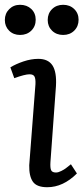

<svg xmlns="http://www.w3.org/2000/svg" viewBox="-24 -765 350 796"><path d="M59.1 -745.1Q87.4 -745.1 105.7 -727.8Q124 -710.4 124 -683.1Q124 -655.8 105.7 -637.9Q87.4 -620.1 59.1 -620.1Q31.7 -620.1 13.9 -637.7Q-3.9 -655.3 -3.9 -682.1Q-3.9 -709 14.2 -727.1Q32.2 -745.1 59.1 -745.1ZM173.8 -682.1Q173.8 -709.5 191.9 -727.3Q210 -745.1 237.8 -745.1Q265.6 -745.1 283.7 -727.5Q301.8 -710 301.8 -683.1Q301.8 -655.8 283.7 -637.9Q265.6 -620.1 237.8 -620.1Q210 -620.1 191.9 -637.7Q173.8 -655.3 173.8 -682.1ZM123 -416Q124 -438 119.1 -447.5Q114.3 -457 98.1 -457Q79.6 -457 35.2 -440.9L19 -485.8Q41.5 -499.5 73.2 -510.3Q105 -521 134.8 -521Q175.8 -521 193.6 -493.7Q211.4 -466.3 208 -408.2L185.1 -92.8Q183.6 -68.8 188 -59.3Q192.4 -49.8 208 -49.8Q217.8 -49.8 230.2 -56.2Q242.7 -62.5 248.5 -67.1Q254.4 -71.8 270 -84L294.9 -45.9Q237.8 11.2 171.9 11.2Q127.9 11.2 112.1 -12Q96.2 -35.2 97.2 -80.1Z"/></svg>

Font: Literata Book
Style: Italic
Weight: 400
Italic angle: -3°
Designer: Latin by Veronika Burian and Jose Scaglione. Greek by Irene Vlachou. Cyrillic by Vera Evstafieva
Foundry: TypeTogether
Version: Version 1.003;PS 001.003;hotconv 1.0.88;makeotf.lib2.5.64775